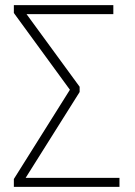

<svg xmlns="http://www.w3.org/2000/svg" viewBox="-20 -731 527 751"><path d="M447.3 -35.2V0H47.4V-35.2ZM423.3 -710.9V-675.8H51.8V-710.9ZM291.5 -391.6V-371.1L58.1 0H34.2V-30.8L253.4 -379.9L34.2 -680.2V-710.9H58.1Z"/></svg>

Font: Roboto Condensed ExtraLight
Style: Regular
Weight: 250
Designer: Christian Robertson
Foundry: Google
Version: Version 3.008; 2023